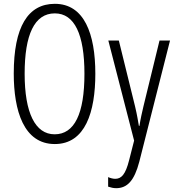

<svg xmlns="http://www.w3.org/2000/svg" viewBox="-20 -744 914 1005"><path d="M479 -358C479 -567 421 -724 267 -724C126 -724 52 -603 52 -359C52 -165 104 10 267 10C427 10 479 -159 479 -358ZM109 -358C109 -562 160 -674 267 -674C370 -674 422 -564 422 -358C422 -149 370 -41 266 -41C164 -41 109 -154 109 -358ZM547 -532 682 -8 656 94C637 170 615 192 583 192C571 192 557 188 546 183V233C561 238 574 241 588 241C646 241 683 202 709 103L870 -532H815L731 -188C723 -154 716 -124 710 -85H707C702 -113 699 -136 687 -187L602 -532Z"/></svg>

Font: Noto Sans UI Condensed Light
Style: Regular
Weight: 300
Width: 3
Designer: Monotype Design Team
Foundry: Monotype Imaging Inc.
Version: Version 1.901